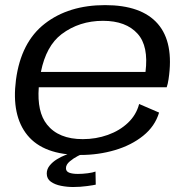

<svg xmlns="http://www.w3.org/2000/svg" viewBox="-20 -616 758 770"><path d="M302.5 5.5Q155 5.5 90.2 -73.5Q25.5 -152.5 44 -295.5Q64 -447 159.8 -521.2Q255.5 -595.5 401.5 -595.5Q547.5 -595.5 612.8 -520.5Q678 -445.5 656 -298.5Q653 -278.5 648.5 -266H135.5Q128 -167 168.5 -116.5Q215 -58 312 -58Q365 -58 412.5 -75Q460 -92 493.2 -123.5Q526.5 -155 538 -199L618 -164.5Q601.5 -109.5 554.2 -71.5Q507 -33.5 441 -14Q375 5.5 302.5 5.5ZM144 -327.5H563.5Q576.5 -431 532 -480.5Q485.5 -532.5 393 -532.5Q298 -532.5 227 -479Q165 -432 144 -327.5ZM273.5 134Q249 134 224.8 129.2Q200.5 124.5 184 112.8Q167.5 101 167.5 80Q167.5 62 179.5 47.5Q191.5 33 208.2 22.8Q225 12.5 239.8 6.8Q254.5 1 259.5 0H312Q308 1.5 291.5 10Q275 18.5 259.8 31.2Q244.5 44 244.5 58.5Q244.5 71.5 257.5 76.5Q270.5 81.5 292.5 81.5Q311 81.5 332 78.8Q353 76 363 72L364 124.5Q356.5 126.5 329.2 130.2Q302 134 273.5 134Z"/></svg>

Font: Anybody ExtraExpanded Regular
Style: Italic
Weight: 400
Width: 8
Italic angle: -10°
Designer: Tyler Finck
Foundry: Etcetera Type Company
Version: Version 1.010; ttfautohint (v1.8.3) -l 8 -r 50 -G 200 -x 14 